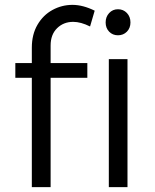

<svg xmlns="http://www.w3.org/2000/svg" viewBox="-20 -769 639 789"><path d="M43 0ZM188 -582V-509.8H338.9V-449.2H188V0H110.8V-449.2H43V-509.8H110.8V-573.2Q110.8 -627.4 134 -667.2Q157.2 -707 195.6 -728Q233.9 -749 277.8 -749Q320.8 -749 369.1 -725.1L350.1 -660.2Q312 -679.2 280.8 -679.2Q241.2 -679.2 214.6 -653.1Q188 -627 188 -582ZM427.2 -525.9H503.9V0H427.2ZM516.1 -676.8Q516.1 -653.8 501.5 -638.9Q486.8 -624 464.8 -624Q442.9 -624 428.5 -638.9Q414.1 -653.8 414.1 -676.8Q414.1 -699.7 428.5 -715.3Q442.9 -731 464.8 -731Q486.8 -731 501.5 -715.6Q516.1 -700.2 516.1 -676.8Z"/></svg>

Font: Argentum Sans Light
Style: Regular
Weight: 300
Designer: Julieta Ulanovsky (Modified by Cristiano Sobral)
Foundry: Julieta Ulanovsky
Version: Version 1.000; ttfautohint (v1.5.65-e2d9)